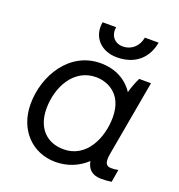

<svg xmlns="http://www.w3.org/2000/svg" viewBox="-131 -829 878 943"><g transform="rotate(20 308.0 -357.5)"><path d="M501 5C521 5 536 4 555 1L566 -65C554 -62 543 -61 530 -61C502 -61 492 -77 501 -127L571 -520H509C497 -495 486 -466 479 -440C443 -495 383 -528 306 -528C145 -528 50 -373 50 -222C50 -88 140 4 261 4C324 4 379 -19 422 -59C429 -18 455 5 501 5ZM309 -456C353 -456 452 -432 452 -298C452 -190 397 -68 278 -68C187 -68 131 -129 131 -228C131 -338 190 -456 309 -456ZM369 -582C467 -582 524 -639 538 -720H466C458 -673 423 -642 378 -642C338 -642 308 -672 316 -720H245C231 -636 290 -582 369 -582Z"/></g></svg>

Font: Fixel Text 20240404
Style: Italic
Weight: 400
Width: 4
Italic angle: -10°
Designer: AlfaBravo + MacPaw
Foundry: Kyrylo Tkachov, Marchela Mozhyna, Serhii Makarenko, Maria Weinstein, Zakhar Kryvoshyya
Version: Version 1.211;Glyphs 3.2 (3225)